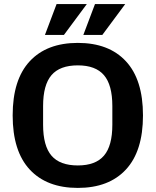

<svg xmlns="http://www.w3.org/2000/svg" viewBox="-20 -910 762 940"><path d="M361 10Q209 10 125.5 -80Q42 -170 42 -345Q42 -520 125.5 -610Q209 -700 361 -700Q513 -700 596.5 -610Q680 -520 680 -345Q680 -170 596.5 -80Q513 10 361 10ZM361 -100Q448 -100 489 -148Q530 -196 530 -299V-391Q530 -494 489 -542Q448 -590 361 -590Q273 -590 232 -542Q191 -494 191 -391V-299Q191 -196 232 -148Q273 -100 361 -100ZM200 -739 257 -890H405L293 -739ZM388 -739 445 -890H593L481 -739Z"/></svg>

Font: Mozilla Text ExtraLight
Style: Regular
Weight: 200
Designer: Studio DRAMA
Foundry: Studio DRAMA
Version: Version 1.000